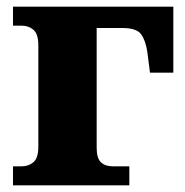

<svg xmlns="http://www.w3.org/2000/svg" viewBox="-20 -556 555 576"><path d="M19 0V-57H45Q66 -57 80.5 -69.5Q95 -82 95 -116V-420Q95 -454 80.5 -466.5Q66 -479 45 -479H19V-536H500V-338H430L422 -400Q417 -434 403.5 -453Q390 -472 347 -472H270V-113Q270 -81 283 -69Q296 -57 318 -57H368V0Z"/></svg>

Font: Noto Serif ExtraBold
Style: Regular
Weight: 800
Designer: Monotype Design Team
Foundry: Monotype Imaging Inc.
Version: Version 2.014